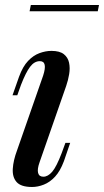

<svg xmlns="http://www.w3.org/2000/svg" viewBox="-20 -732 415 766"><path d="M375 -712 370 -687H98L103 -712ZM152 -430Q171 -488 139 -488Q117 -488 100 -465.5Q83 -443 64 -394L49 -352H30L56 -426Q71 -467 92 -489Q113 -511 137.5 -520Q162 -529 185 -529Q218 -529 234.5 -516Q251 -503 255.5 -482Q260 -461 256 -436.5Q252 -412 244 -389L138 -85Q128 -57 132 -42Q136 -27 153 -27Q171 -27 188 -46.5Q205 -66 226 -121L241 -162H260L235 -89Q220 -49 199.5 -27Q179 -5 155 4.5Q131 14 108 14Q64 14 46.5 -5.5Q29 -25 31 -58.5Q33 -92 48 -132Z"/></svg>

Font: Playfair Display Medium
Style: Italic
Weight: 500
Italic angle: -14°
Designer: Claus Eggers Sørensen
Foundry: Claus Eggers Sørensen
Version: Version 1.203